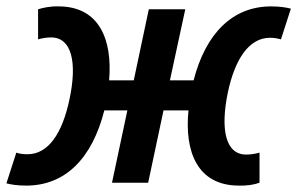

<svg xmlns="http://www.w3.org/2000/svg" viewBox="-41 -571 929 600"><path d="M41 9C163 9 247 -76 285 -226H357L309 0H422L470 -226H548C535 -95 577 8 704 9C730 10 754 6 770 0V-94C756 -90 742 -88 728 -88C664 -88 647 -166 671 -282C693 -386 737 -453 803 -453C815 -453 826 -451 837 -448L868 -544C852 -548 833 -551 806 -551C686 -551 602 -467 564 -320H490L538 -542H424L377 -320H300C311 -449 268 -550 144 -551C117 -552 94 -547 78 -542V-448C92 -452 106 -454 119 -454C183 -454 201 -376 176 -260C154 -156 111 -89 45 -89C33 -89 21 -90 10 -94L-21 2C-5 6 14 9 41 9Z"/></svg>

Font: Noto Sans SemiCondensed SemiBold
Style: Italic
Weight: 600
Width: 4
Italic angle: -12°
Designer: Monotype Design Team
Foundry: Monotype Imaging Inc.
Version: Version 2.013